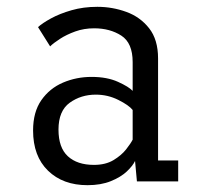

<svg xmlns="http://www.w3.org/2000/svg" viewBox="-20 -532 590 563"><path d="M236.5 11Q164.5 11 120.8 -31.5Q77 -74 77 -149.5Q77 -203.5 101.2 -238.2Q125.5 -273 164.8 -289.8Q204 -306.5 248.5 -306.5Q294 -306.5 326 -292Q358 -277.5 369 -265.5V-350Q369 -406 335.8 -427.5Q302.5 -449 256 -449Q226.5 -449 200.8 -439.8Q175 -430.5 155.8 -418Q136.5 -405.5 127 -396L91.5 -452.5Q104 -464 129.5 -478Q155 -492 189.8 -502Q224.5 -512 265.5 -512Q309.5 -512 350.2 -497.2Q391 -482.5 417.2 -449.2Q443.5 -416 443.5 -360.5V-61.5H502.5V0H381.5L376 -60Q369.5 -46 351.8 -29.2Q334 -12.5 305 -0.8Q276 11 236.5 11ZM255.5 -48.5Q289.5 -48.5 312.8 -62.5Q336 -76.5 349.8 -94Q363.5 -111.5 369 -122.5V-209.5Q358 -223.5 327 -239Q296 -254.5 261 -254.5Q217.5 -254.5 184.5 -230.8Q151.5 -207 151.5 -152Q151.5 -99 179 -73.8Q206.5 -48.5 255.5 -48.5Z"/></svg>

Font: Trispace SemiCondensed Light
Style: Regular
Weight: 300
Width: 4
Designer: Tyler Finck
Foundry: Etcetera Type Company
Version: Version 1.210; ttfautohint (v1.8.3)